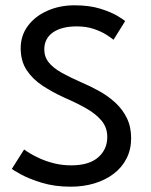

<svg xmlns="http://www.w3.org/2000/svg" viewBox="-20 -692 568 724"><path d="M260.5 -672Q317.5 -672 358.8 -659Q400 -646 423.8 -631.5Q447.5 -617 452 -612.5L408 -542Q400.5 -548.5 381.5 -560.8Q362.5 -573 334 -582.8Q305.5 -592.5 269 -592.5Q212.5 -592.5 179.8 -569.8Q147 -547 147 -505.5Q147 -477.5 164.2 -456.2Q181.5 -435 213 -417.5Q244.5 -400 286.5 -381.5Q321 -367 354.2 -348.5Q387.5 -330 414.8 -305Q442 -280 458.2 -247Q474.5 -214 474.5 -171Q474.5 -128.5 457.2 -94.5Q440 -60.5 408.8 -36.8Q377.5 -13 336 -0.5Q294.5 12 246.5 12Q186 12 137.2 -3Q88.5 -18 58.8 -34.5Q29 -51 24.5 -55L71 -128.5Q77 -123.5 93 -113.8Q109 -104 132.5 -93.5Q156 -83 185.5 -75.8Q215 -68.5 248.5 -68.5Q315.5 -68.5 350 -98.5Q384.5 -128.5 384.5 -175.5Q384.5 -211.5 362.5 -237.5Q340.5 -263.5 304 -284Q267.5 -304.5 223.5 -323.5Q178.5 -344 141 -368.5Q103.5 -393 80.8 -427.2Q58 -461.5 58 -510Q58 -558 85.2 -594.5Q112.5 -631 158.8 -651.5Q205 -672 260.5 -672Z"/></svg>

Font: League Spartan Thin
Style: Regular
Weight: 400
Version: Version 2.002